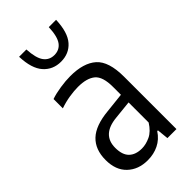

<svg xmlns="http://www.w3.org/2000/svg" viewBox="-247 -863 940 940"><g transform="rotate(-45 223.0 -393.0)"><path d="M180 9Q115.5 9 75 -29.5Q34.5 -68 34.5 -138Q34.5 -210.5 77.2 -251Q120 -291.5 212 -300L313.5 -311V-366Q313.5 -436.5 283.2 -461.8Q253 -487 192 -487Q165 -487 131.8 -481.8Q98.5 -476.5 65.5 -465V-529.5Q95 -539.5 132.8 -545.2Q170.5 -551 203 -551Q294 -551 340.5 -509.8Q387 -468.5 387 -363V0H324.5L318.5 -59.5H313.5Q290.5 -24.5 256.2 -7.8Q222 9 180 9ZM110 -147Q110 -98 133.8 -75Q157.5 -52 200.5 -52Q228.5 -52 259 -66.2Q289.5 -80.5 313.5 -119V-258L217.5 -248Q110 -237.5 110 -147ZM221 -632.5Q165.5 -632.5 130.5 -671.8Q95.5 -711 92.5 -795H143Q146.5 -732 166.5 -705.2Q186.5 -678.5 221 -678.5Q256 -678.5 275.8 -705.2Q295.5 -732 298 -795H348.5Q345.5 -710.5 311.2 -671.5Q277 -632.5 221 -632.5Z"/></g></svg>

Font: Encode Sans Condensed Condensed
Style: Regular
Weight: 400
Width: 3
Designer: Multiple Designers
Foundry: Impallari Type
Version: Version 3.000; ttfautohint (v1.8.3) -l 8 -r 50 -G 200 -x 14 